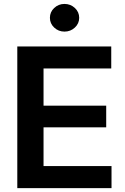

<svg xmlns="http://www.w3.org/2000/svg" viewBox="-20 -966 644 986"><path d="M68.8 0V-727.5H551.3V-614.3H203.6V-423.3H525.4V-312H203.6V-113.3H552.7V0ZM311 -803.7Q280.3 -803.7 258.3 -824.5Q236.3 -845.2 236.3 -874.5Q236.3 -904.3 258.3 -925Q280.3 -945.8 311 -945.8Q342.3 -945.8 364.5 -925Q386.7 -904.3 386.7 -874.5Q386.7 -845.2 364.5 -824.5Q342.3 -803.7 311 -803.7Z"/></svg>

Font: V-Inter
Style: SemiBold-600
Weight: 600
Designer: Rasmus Andersson
Foundry: rsms
Version: Version 4.000;git-4146feb